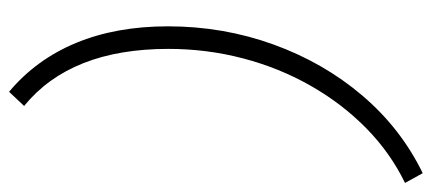

<svg xmlns="http://www.w3.org/2000/svg" viewBox="-300 -464 975 434"><g transform="rotate(-90 188.0 -247.5)"><path d="M197 -715Q270 -654 307.5 -563.5Q345 -473 345 -356Q345 -231 304 -117.5Q263 -4 188.5 83.5Q114 171 13 220L-9 180Q59 147 114.5 92.5Q170 38 210.5 -33Q251 -104 272.5 -186Q294 -268 294 -355Q294 -576 165 -681Z"/></g></svg>

Font: Red Hat Text VF
Style: Italic
Weight: 300
Italic angle: -12°
Designer: Pentagram, MCKL
Foundry: Pentagram, MCKL
Version: Version 1.023